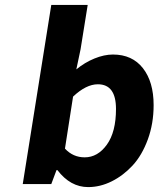

<svg xmlns="http://www.w3.org/2000/svg" viewBox="-20 -743 640 775"><path d="M335.9 12.2Q264.2 12.2 211.9 -56.2H208L187 0H71.8L187 -723.1H334L305.2 -543.9L288.1 -462.9Q321.8 -490.7 361.1 -506.8Q400.4 -522.9 436 -522.9Q513.7 -522.9 556.9 -467.8Q600.1 -412.6 600.1 -318.8Q600.1 -244.1 576.7 -180.2Q553.2 -116.2 515.4 -75.2Q477.5 -34.2 430.9 -11Q384.3 12.2 335.9 12.2ZM321.8 -107.9Q374.5 -107.9 411.4 -159.2Q448.2 -210.4 448.2 -303.2Q448.2 -402.8 375 -402.8Q327.6 -402.8 274.9 -353L242.2 -143.1Q274.9 -107.9 321.8 -107.9Z"/></svg>

Font: Office Code Pro Bold Italic
Style: Regular
Weight: 700
Italic angle: -9°
Designer: Nathan Rutzky & Paul D. Hunt
Foundry: Adobe Systems Incorporated
Version: Version 1.004;PS 001.004;hotconv 1.0.70;makeotf.lib2.5.58329